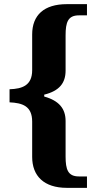

<svg xmlns="http://www.w3.org/2000/svg" viewBox="-20 -780 505 925"><path d="M302 125H399V70H360C307 70 296 36 296 -26V-197C296 -257 264 -295 193 -315V-324C266 -342 296 -380 296 -440V-610C296 -672 307 -706 360 -706H399V-760H302C192 -760 135 -707 135 -614V-442C135 -368 87 -352 26 -350V-287C87 -284 135 -270 135 -194V-24C135 68 192 125 302 125Z"/></svg>

Font: Noto Serif Bengali SemiCondensed Black
Style: Regular
Weight: 900
Width: 4
Designer: Juan Bruce, Universal Thirst, Indian Type Foundry and the Monotype Design Team.
Foundry: Monotype Imaging Inc.
Version: Version 2.003